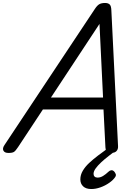

<svg xmlns="http://www.w3.org/2000/svg" viewBox="-73 -1016 914 1293"><path d="M-16 14Q-42 14 -50 -1.5Q-58 -17 -43 -39L566 -956Q581 -979 595.5 -987.5Q610 -996 635 -996Q654 -996 665 -986.5Q676 -977 677 -945L722 -31Q723 -11 711.5 1.5Q700 14 674 14Q652 14 645 5.5Q638 -3 637 -23L624 -279H216L49 -26Q32 0 21 7Q10 14 -16 14ZM270 -359H621L597 -855ZM542 257Q506 257 487 239Q468 221 468 192Q468 162 484.5 134Q501 106 528 81Q555 56 586.5 32Q618 8 649 -14L717 -16V-10Q688 12 659.5 34Q631 56 608 77.5Q585 99 571 118.5Q557 138 557 155Q557 166 564 173Q571 180 584 180Q603 180 621 169Q639 158 658 140Q666 132 676 130.5Q686 129 696 139Q702 146 706 155.5Q710 165 703 176Q690 196 663 215Q636 234 604 245.5Q572 257 542 257Z"/></svg>

Font: Playwrite IE
Style: Regular
Weight: 400
Designer: Veronika Burian, José Scaglione
Foundry: TypeTogether
Version: Version 1.002